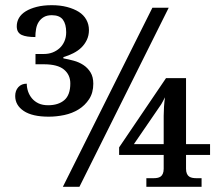

<svg xmlns="http://www.w3.org/2000/svg" viewBox="-20 -720 852 740"><path d="M167.8 -270.3Q104.5 -270.3 71.5 -292.3Q38.6 -314.4 38.6 -350Q38.6 -370.8 50.7 -384.2Q62.9 -397.5 83.2 -397.5Q83.2 -382.7 88.1 -367.8Q93.1 -353 103.2 -340.8Q113.4 -328.7 128.7 -321.5Q144.1 -314.4 165.3 -314.4Q205 -314.4 228 -334.2Q251 -354 251 -398.5Q251 -431.7 226.5 -452Q202 -472.3 148.5 -472.3H116.8V-511.9H148.5Q167.3 -511.9 182.7 -517.8Q198 -523.8 209.7 -534.4Q221.3 -545 228.2 -560.6Q235.1 -576.2 235.1 -595.5Q235.1 -627.2 222.3 -644.3Q209.4 -661.4 179.7 -661.4Q161.4 -661.4 149.3 -654.5Q137.1 -647.5 129.5 -635.9Q121.8 -624.3 119.1 -608.7Q116.3 -593.1 116.3 -577.2Q99.5 -577.2 86.1 -579.2Q72.8 -581.2 63.6 -585.4Q54.5 -589.6 49.5 -597.8Q44.6 -605.9 44.6 -618.8Q44.6 -636.1 53.2 -651Q61.9 -665.8 79.2 -676.5Q96.5 -687.1 121.8 -693.6Q147 -700 179.7 -700Q211.9 -700 238.4 -693.1Q264.9 -686.1 283.7 -674.3Q302.5 -662.4 312.6 -644.3Q322.8 -626.2 322.8 -604Q322.8 -583.2 314.6 -566.1Q306.4 -549 293.3 -536.4Q280.2 -523.8 261.9 -514.6Q243.6 -505.4 224.3 -500V-495Q243.6 -491.6 263.9 -486.1Q284.2 -480.7 301.2 -469.6Q318.3 -458.4 329 -440.8Q339.6 -423.3 339.6 -397.5Q339.6 -362.4 323.5 -337.9Q307.4 -313.4 282.9 -298.3Q258.4 -283.2 228 -276.7Q197.5 -270.3 167.8 -270.3ZM286.1 0H222.3L567.3 -690.1H630.2ZM697 -122.8V-69.3Q697 -57.9 700.5 -50.2Q704 -42.6 709.7 -39.1Q715.3 -35.6 722.5 -34.4Q729.7 -33.2 737.6 -33.2H756.9V0H544.1V-33.2H571.3Q579.2 -33.2 586.1 -34.4Q593.1 -35.6 598.5 -39.1Q604 -42.6 607.4 -50.2Q610.9 -57.9 610.9 -69.3V-122.8H439.1V-152L619.8 -418.8H697V-164.4H789.6V-122.8ZM610.9 -273.8Q610.9 -289.1 612.1 -308.4Q613.4 -327.7 615.8 -345Q611.9 -337.6 607.9 -329.7Q604 -321.8 601.5 -318.3L496 -164.4H610.9Z"/></svg>

Font: Shan Wanhai
Style: Regular
Weight: 400
Designer: Khon Soe Zaw Thu
Foundry: Shan Unicode
Version: Version 1.00 June 3, 2017, initial release